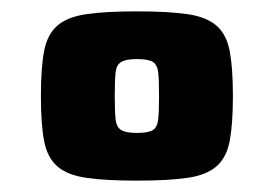

<svg xmlns="http://www.w3.org/2000/svg" viewBox="-20 -716 484 338"><path d="M221 -398Q165 -398 131.5 -403Q98 -408 80.5 -423.5Q63 -439 57.5 -468.5Q52 -498 52 -547Q52 -596 57.5 -625.5Q63 -655 80.5 -670.5Q98 -686 131.5 -691Q165 -696 221 -696Q277 -696 310.5 -691Q344 -686 361.5 -670.5Q379 -655 384.5 -625.5Q390 -596 390 -547Q390 -498 384.5 -468.5Q379 -439 361.5 -423.5Q344 -408 310.5 -403Q277 -398 221 -398ZM221 -482Q241 -482 249 -487Q257 -492 258.5 -506Q260 -520 260 -547Q260 -575 258.5 -588.5Q257 -602 249 -607Q241 -612 221 -612Q202 -612 193.5 -607Q185 -602 183.5 -588.5Q182 -575 182 -547Q182 -520 183.5 -506Q185 -492 193.5 -487Q202 -482 221 -482Z"/></svg>

Font: Saira Expanded Black
Style: Regular
Weight: 900
Width: 7
Designer: Hector Gatti with collaboration of the Omnibus-Type team
Foundry: Omnibus-Type
Version: Version 1.101